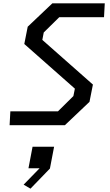

<svg xmlns="http://www.w3.org/2000/svg" viewBox="-20 -750 660 1150"><path d="M37.5 0H368.5L516 -140L536.5 -243.5L233.5 -511L242 -555.5L335 -647H603L607.5 -730H293.5L146 -590L125.5 -486.5L428.5 -219L419.5 -174.5L327 -83H42ZM121.5 356 162.5 380 279 259.5 304 129H175L150.5 258H217Z"/></svg>

Font: Monaspace Krypton
Style: Italic
Weight: 400
Italic angle: -11°
Designer: Riley Cran & the Lettermatic Team
Foundry: Lettermatic
Version: Version 1.101 (Monaspace Krypton)